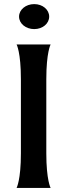

<svg xmlns="http://www.w3.org/2000/svg" viewBox="-20 -917 328 937"><path d="M227 -700H61C61 -700 82 -662 82 -530V-169C82 -38 61 0 61 0H227C227 0 206 -38 206 -169V-530C206 -662 227 -700 227 -700ZM147 -775C188 -775 220 -802 220 -836C220 -870 188 -897 147 -897C106 -897 73 -870 73 -836C73 -802 106 -775 147 -775Z"/></svg>

Font: Coconat Demi
Style: Regular
Weight: 400
Designer: Sara Lavazza
Foundry: Collletttivo
Version: Version 1.000;Glyphs 3.2 (3217)